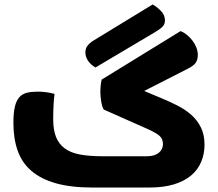

<svg xmlns="http://www.w3.org/2000/svg" viewBox="-20 -839 975 859"><path d="M393 0Q297 0 230 -19Q163 -38 120.5 -74.5Q78 -111 59 -165Q40 -219 40 -289Q40 -334 46.5 -361.5Q53 -389 66.5 -404Q80 -419 100.5 -424Q121 -429 148 -429Q168 -429 186.5 -426.5Q205 -424 224 -419Q222 -404 221 -391.5Q220 -379 219.5 -366.5Q219 -354 218.5 -339.5Q218 -325 218 -306Q218 -258 230.5 -226.5Q243 -195 269 -175.5Q295 -156 336.5 -148Q378 -140 436 -140H637Q672 -140 690.5 -155.5Q709 -171 709 -194Q709 -217 694.5 -230.5Q680 -244 640 -262L444 -349Q437 -360 433 -384Q429 -408 429 -428Q429 -442 430.5 -456.5Q432 -471 435 -483L788 -700Q803 -694 816.5 -683Q830 -672 841 -657.5Q852 -643 858.5 -626.5Q865 -610 865 -593Q865 -573 856.5 -559.5Q848 -546 823 -533L625 -432L699 -401Q738 -385 773.5 -367Q809 -349 836 -325Q863 -301 879 -268.5Q895 -236 895 -192Q895 -150 880 -114.5Q865 -79 834.5 -53.5Q804 -28 757.5 -14Q711 0 648 0ZM663 -819Q683 -808 700.5 -789.5Q718 -771 718 -748Q718 -731 707.5 -720Q697 -709 675 -696L407 -537Q384 -551 373 -568.5Q362 -586 362 -605Q362 -622 371.5 -634.5Q381 -647 399 -658Z"/></svg>

Font: Baloo Bhaijaan
Style: Regular
Weight: 400
Designer: Devika Bhansali and Ek Type
Foundry: Ek Type
Version: Version 1.443;PS 1.000;hotconv 16.6.51;makeotf.lib2.5.65220;